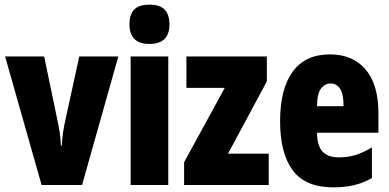

<svg xmlns="http://www.w3.org/2000/svg" viewBox="-20 -796 1675 826"><path d="M159 0 2 -553H170L226 -284Q232 -256 236.5 -228.5Q241 -201 242 -170H246Q247 -196 251 -224Q255 -252 262 -283L321 -553H489L333 0Z M623 -776Q668 -776 688.5 -754.5Q709 -733 709 -691Q709 -607 623 -607Q537 -607 537 -691Q537 -734 557.5 -755Q578 -776 623 -776ZM704 -553V0H542V-553Z M1136 0H772V-98L947 -418H782V-553H1128V-446L961 -135H1136Z M1399 -562Q1498 -562 1553 -497Q1608 -432 1608 -310V-225H1344Q1344 -170 1367 -144.5Q1390 -119 1438 -119Q1476 -119 1509 -129Q1542 -139 1580 -162V-30Q1544 -9 1503 0.5Q1462 10 1414 10Q1294 10 1239.5 -63Q1185 -136 1185 -274Q1185 -413 1239 -487.5Q1293 -562 1399 -562ZM1403 -437Q1378 -437 1361 -415Q1344 -393 1344 -339H1458Q1458 -392 1443 -414.5Q1428 -437 1403 -437Z"/></svg>

Font: Noto Sans Thai Looped ExtraCondensed Black
Style: Regular
Weight: 900
Width: 2
Designer: Sasikarn Vongin, Ben Mitchell
Foundry: The Fontpad Ltd
Version: Version 1.001; ttfautohint (v1.8.4.7-5d5b)